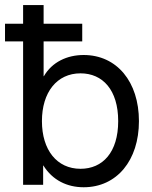

<svg xmlns="http://www.w3.org/2000/svg" viewBox="-32 -748 617 777"><path d="M306.6 9.8C440.9 9.8 530.3 -99.1 530.3 -257.8C530.3 -417 440.9 -525.4 306.6 -525.4C239.7 -525.4 178.7 -497.1 145.5 -439.5H144.5V-580.6H300.8V-651.9H144.5V-727.5H61.5V-651.9H-11.7V-580.6H61.5V0H142.6V-78.1H143.6C180.7 -18.6 239.7 9.8 306.6 9.8ZM293.9 -64.9C198.2 -64.9 137.7 -141.1 137.7 -257.8C137.7 -374.5 198.2 -451.2 293.9 -451.2C383.3 -451.2 446.3 -384.3 446.3 -257.8C446.3 -131.3 383.3 -64.9 293.9 -64.9Z"/></svg>

Font: Raveo Display Display
Style: Regular
Weight: 400
Designer: Jakub Foglar, Rasmus Andersson (Inter)
Foundry: Jakubfoglar.com
Version: Version 1.100;Glyphs 3.2.3 (3260)